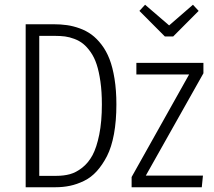

<svg xmlns="http://www.w3.org/2000/svg" viewBox="-20 -787 901 807"><path d="M791 -767.1 814.9 -741.2 708 -633.8H672.9L565.9 -741.2L589.8 -767.1L690.9 -680.2ZM204.1 -685.1Q234.9 -685.1 261.2 -681.4Q287.6 -677.7 315.2 -667.7Q342.8 -657.7 364.7 -641.6Q386.7 -625.5 406.7 -599.4Q426.8 -573.2 440.2 -538.8Q453.6 -504.4 461.4 -455.8Q469.2 -407.2 469.2 -348.1Q469.2 -278.8 459 -223.4Q448.7 -168 429.7 -130.9Q410.6 -93.8 386.7 -67.4Q362.8 -41 333 -26.6Q303.2 -12.2 274.2 -6.1Q245.1 0 212.9 0H87.9V-685.1ZM211.9 -636.2H145V-47.9H216.8Q248 -47.9 273.9 -54.9Q299.8 -62 325.4 -82Q351.1 -102.1 368.7 -134.5Q386.2 -167 397.2 -221.4Q408.2 -275.9 408.2 -348.1Q408.2 -401.4 402.1 -444.1Q396 -486.8 386.2 -516.4Q376.5 -545.9 361.1 -567.9Q345.7 -589.8 329.6 -602.8Q313.5 -615.7 292.7 -623.5Q272 -631.3 253.2 -633.8Q234.4 -636.2 211.9 -636.2ZM835 -522.9V-479L592.8 -48.8H833L828.1 0H533.2V-43L774.9 -474.1H553.2V-522.9Z"/></svg>

Font: Fira Sans Compressed Light
Style: Regular
Weight: 300
Width: 1
Designer: Carrois Corporate & Edenspiekermann AG
Foundry: Carrois Corporate GbR & Edenspiekermann AG
Version: Version 4.203;PS 004.203;hotconv 1.0.88;makeotf.lib2.5.64775